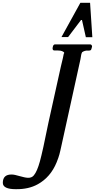

<svg xmlns="http://www.w3.org/2000/svg" viewBox="-235 -1004 675 1362"><path d="M406 -689H156C150 -691 142 -682 141 -677L138 -663V-662C138 -651 142 -646 151 -646C192 -646 200 -646 217 -635C226 -626 216 -627 216 -616C216 -613 210 -585 197 -533L108 -131C81 4 61 94 48 141C35 188 21 221 5 240C-17 267 -52 257 -93 246C-120 238 -139 234 -151 234C-194 233 -215 253 -215 293C-215 323 -184 338 -123 338C-62 339 -10 327 33 303C93 270 138 218 167 147C186 99 188 88 202 24C248 -180 267 -276 336 -585C339 -610 343 -627 348 -634C360 -642 373 -646 386 -645C401 -645 411 -644 414 -659L418 -673V-674C418 -681 413 -689 406 -689ZM248 -741 345 -869 374 -740H420L404 -984H335L201 -741Z"/></svg>

Font: fbb
Style: Bold Italic
Weight: 700
Italic angle: -12°
Designer: David J. Perry, Michael Sharpe
Version: Version 0.991